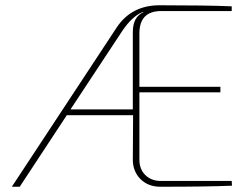

<svg xmlns="http://www.w3.org/2000/svg" viewBox="-20 -710 944 730"><path d="M593 -668Q511 -668 510 -585V-380H818V-359H510V-103Q510 -67 532 -45Q555 -22 591 -22H861L862 -4Q770 0 589 0Q544 0 514 -29Q485 -59 485 -103L486 -272H234L55 0H25L424 -606Q480 -690 587 -690Q763 -690 861 -686V-668ZM485 -588Q485 -646 526 -664H522Q482 -648 444 -591L248 -294H485Z"/></svg>

Font: Taylor Sans Thin
Style: Regular
Weight: 100
Italic angle: -8°
Designer: Natanael Gama
Version: Version 1.001 September 8, 2015